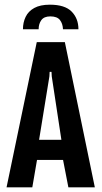

<svg xmlns="http://www.w3.org/2000/svg" viewBox="-20 -800 434 820"><path d="M193 -780Q257 -780 286 -750.5Q315 -721 315 -675H249Q248 -699 236 -714.5Q224 -730 195 -730Q168 -730 156.5 -714Q145 -698 145 -675H78Q78 -704 89.5 -728Q101 -752 126.5 -766Q152 -780 193 -780ZM8 0 137 -620H257L385 0H272L246 -134L264 -117H126L141 -134L118 0ZM145 -191 135 -203H258L244 -191L201 -474L200 -493H192L191 -474Z"/></svg>

Font: Smooch Sans
Style: Bold
Weight: 700
Designer: Robert E. Leuschke
Foundry: Robert E. Leuschke
Version: Version 1.010